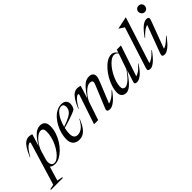

<svg xmlns="http://www.w3.org/2000/svg" viewBox="-53 -1599 2679 2679"><g transform="rotate(-45 1286.0 -260.0)"><path d="M152.5 209 149 222.5H-86L-82.5 209L-11 194L178 -431Q185 -453.5 169 -453.5Q158.5 -453.5 139.8 -441.2Q121 -429 94.8 -396.8Q68.5 -364.5 34.5 -304.5L29 -307Q63.5 -388.5 94.2 -435.5Q125 -482.5 155.8 -502.2Q186.5 -522 221 -522Q239.5 -522 252.8 -519.2Q266 -516.5 280.5 -510.5L225 -331.5Q268 -406 305.2 -447.5Q342.5 -489 375.5 -505.5Q408.5 -522 438.5 -522Q539.5 -522 539.5 -410Q539.5 -348.5 519.5 -288Q499.5 -227.5 465.8 -173.8Q432 -120 390 -78.8Q348 -37.5 303.5 -13.8Q259 10 217.5 10Q188.5 10 167.8 2.5Q147 -5 133 -17.5L70.5 194ZM165 -128.5Q158 -104.5 158 -82.5Q158 -51.5 172.2 -29.8Q186.5 -8 216.5 -8Q245.5 -8 277.8 -31Q310 -54 340.2 -93.2Q370.5 -132.5 395 -182.2Q419.5 -232 434 -286.5Q448.5 -341 448.5 -393.5Q448.5 -431 435.2 -447.5Q422 -464 398.5 -464Q367.5 -464 336.5 -443.5Q305.5 -423 278.2 -390.5Q251 -358 230.8 -320.8Q210.5 -283.5 200.5 -249.5Z M902 -197.5Q869.5 -116 835.5 -70.8Q801.5 -25.5 766.5 -7.8Q731.5 10 695 10Q633.5 10 599.5 -24Q565.5 -58 565.5 -123Q565.5 -176.5 580.2 -232.5Q595 -288.5 622 -340.2Q649 -392 685.8 -433Q722.5 -474 766.5 -498Q810.5 -522 859.5 -522Q911.5 -522 934.8 -497.2Q958 -472.5 958 -436.5Q958 -415 951.8 -392.2Q945.5 -369.5 930.5 -347.5Q912 -336 870 -319.2Q828 -302.5 773.5 -284.8Q719 -267 663 -252.5Q650 -195.5 650 -152.5Q650 -99.5 669 -77Q688 -54.5 724.5 -54.5Q766 -54.5 809 -85.2Q852 -116 896.5 -198.5ZM841 -502Q811 -502 784.2 -481.8Q757.5 -461.5 735 -427.5Q712.5 -393.5 695.5 -352.2Q678.5 -311 667.5 -269.5Q755 -298.5 802.8 -325.8Q850.5 -353 868.8 -382.2Q887 -411.5 887 -446Q887 -471.5 875 -486.8Q863 -502 841 -502Z M989.5 -304.5 984 -307Q1018.5 -388.5 1049.2 -435.5Q1080 -482.5 1110.8 -502.2Q1141.5 -522 1176 -522Q1194.5 -522 1207.8 -519.2Q1221 -516.5 1235.5 -510.5L1176.5 -322Q1231.5 -407 1271.2 -450Q1311 -493 1342.8 -507.5Q1374.5 -522 1405.5 -522Q1451 -522 1469.8 -501.2Q1488.5 -480.5 1488.5 -451Q1488.5 -434 1483 -413.5Q1477.5 -393 1458.5 -347L1340.5 -57.5Q1365 -59.5 1404.5 -83.2Q1444 -107 1500 -165L1504.5 -161.5Q1439.5 -69.5 1387.2 -29.8Q1335 10 1297 10Q1265 10 1253 -2.8Q1241 -15.5 1253.5 -46L1377 -346Q1391 -380 1396.2 -394.8Q1401.5 -409.5 1401.5 -418.5Q1401.5 -451.5 1355 -451.5Q1324 -451.5 1292.2 -430.8Q1260.5 -410 1232.5 -378.8Q1204.5 -347.5 1184.8 -315.8Q1165 -284 1157.5 -262L1069.5 0H988L1133 -431Q1136 -439.5 1134.2 -446.5Q1132.5 -453.5 1124 -453.5Q1113.5 -453.5 1094.8 -441.2Q1076 -429 1049.8 -396.8Q1023.5 -364.5 989.5 -304.5Z M1792.5 -31.5 1848 -204.5Q1790 -119 1748.2 -72.5Q1706.5 -26 1675 -8Q1643.5 10 1616.5 10Q1577 10 1551.2 -14Q1525.5 -38 1525.5 -84.5Q1525.5 -138 1544.5 -197.8Q1563.5 -257.5 1596.2 -314.5Q1629 -371.5 1670.2 -418Q1711.5 -464.5 1756.5 -492.2Q1801.5 -520 1845 -520Q1898.5 -520 1933.5 -466.5L1949.5 -512H2031L1878 -57.5Q1900.5 -59.5 1936.8 -84.2Q1973 -109 2020.5 -165L2025 -161.5Q1964 -65 1915.2 -27.5Q1866.5 10 1830.5 10Q1779 10 1792.5 -31.5ZM1614 -113Q1614 -81.5 1627.5 -68.5Q1641 -55.5 1662.5 -55.5Q1691.5 -55.5 1737.2 -91.8Q1783 -128 1849.5 -223L1929.5 -454Q1917 -473 1901.8 -480.2Q1886.5 -487.5 1868 -487.5Q1836 -487.5 1801 -462.8Q1766 -438 1732.8 -397Q1699.5 -356 1672.8 -306.2Q1646 -256.5 1630 -206.2Q1614 -156 1614 -113Z M2249 -651.5 2173.5 -700.5 2174 -703.5 2355.5 -742H2357L2137.5 -58Q2156 -59 2192.8 -82Q2229.5 -105 2286.5 -165L2291 -161.5Q2226.5 -70.5 2177.2 -30.2Q2128 10 2095 10Q2063 10 2054 -2.5Q2045 -15 2055 -46Z M2534 -670.5Q2534 -694.5 2551 -712.5Q2568 -730.5 2597 -730.5Q2626 -730.5 2642 -712.5Q2658 -694.5 2658 -670.5Q2658 -646 2642 -626Q2626 -606 2597 -606Q2568 -606 2551 -626Q2534 -646 2534 -670.5ZM2339.5 -46 2492 -454Q2470.5 -452.5 2434.8 -429.2Q2399 -406 2342.5 -347L2338 -350.5Q2402.5 -441.5 2451.2 -481.8Q2500 -522 2540 -522Q2597.5 -522 2576 -466L2423.5 -57.5Q2442.5 -58 2477.8 -81Q2513 -104 2573 -165L2577.5 -161.5Q2513 -70.5 2463 -30.2Q2413 10 2376 10Q2346.5 10 2337.5 -2.8Q2328.5 -15.5 2339.5 -46Z"/></g></svg>

Font: Newsreader 72pt
Style: Italic
Weight: 400
Italic angle: -17°
Designer: Hugues Gentile
Foundry: Production Type
Version: Version 1.003; ttfautohint (v1.8.3)